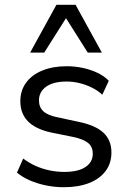

<svg xmlns="http://www.w3.org/2000/svg" viewBox="-20 -774 535 803"><path d="M247 9Q209 9 172.5 1.5Q136 -6 105 -19.5Q74 -33 51 -52L77 -111Q102 -92 130.5 -79.5Q159 -67 189 -61Q219 -55 249 -55Q307 -55 337.5 -75.5Q368 -96 368 -131Q368 -160 348.5 -176Q329 -192 287 -201L193 -220Q129 -234 97 -266.5Q65 -299 65 -351Q65 -395 89 -428Q113 -461 157 -479Q201 -497 259 -497Q293 -497 326 -490Q359 -483 387.5 -469.5Q416 -456 435 -436L408 -378Q388 -396 363.5 -408Q339 -420 312.5 -426.5Q286 -433 259 -433Q203 -433 173 -411.5Q143 -390 143 -354Q143 -326 161 -309Q179 -292 218 -284L311 -264Q379 -250 412.5 -219Q446 -188 446 -136Q446 -91 421.5 -58.5Q397 -26 352.5 -8.5Q308 9 247 9ZM106 -554 216 -754H296L406 -554H347L256 -698L165 -554Z"/></svg>

Font: Nunito Sans 11pt
Style: Regular
Weight: 400
Version: Version 3.101;gftools[0.9.27]